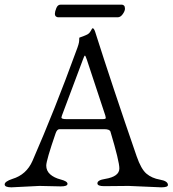

<svg xmlns="http://www.w3.org/2000/svg" viewBox="-22 -797 739 822"><path d="M237 -777H500Q505 -777 509 -773Q513 -769 513 -759.5Q513 -750 503.5 -736.5Q494 -723 482 -723H227Q222 -723 217.5 -726.5Q213 -730 213 -738.5Q213 -747 219 -762Q225 -777 237 -777ZM238 1 147 -1 27 5Q-2 5 -2 -7.5Q-2 -20 31 -31Q91 -49 117 -108Q213 -328 304 -578Q317 -611 317 -623.5Q317 -636 318 -636Q354 -648 360 -655.5Q366 -663 368 -667Q372 -676 375 -676Q380 -676 385 -662Q459 -429 563 -128Q582 -73 605 -53.5Q628 -34 662.5 -28Q697 -22 697 -5Q697 5 668 5L529 -1L424 0Q395 0 395 -12Q395 -26 428 -31Q489 -41 489 -76Q489 -106 451 -233Q448 -244 424 -244H233Q222 -244 216 -226Q176 -110 176 -88Q176 -66 192.5 -51Q209 -36 238 -28.5Q267 -21 267 -10Q267 1 238 1ZM333 -542 243 -302Q241 -296 241 -294Q241 -287 262 -287H417Q431 -287 431 -292Q431 -294 429 -302L350 -541Q344 -559 341.5 -559Q339 -559 333 -542Z"/></svg>

Font: EB Garamond
Style: Regular
Weight: 400
Version: Version 0.012